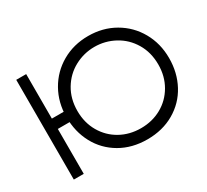

<svg xmlns="http://www.w3.org/2000/svg" viewBox="-149 -977 1317 1222"><g transform="rotate(-30 510.0 -366.5)"><path d="M318 -366Q318 -280 357.5 -212Q397 -144 464.5 -106.5Q532 -69 615 -69Q698 -69 765.5 -106.5Q833 -144 872.5 -212Q912 -280 912 -366Q912 -455 871 -523.5Q830 -592 761.5 -629Q693 -666 615 -666Q537 -666 468.5 -629Q400 -592 359 -523.5Q318 -455 318 -366ZM238 -367Q238 -474 287 -560.5Q336 -647 422 -696.5Q508 -746 615 -746Q722 -746 808 -696.5Q894 -647 943 -560.5Q992 -474 992 -367Q992 -260 945.5 -173.5Q899 -87 813 -37Q727 13 615 13Q503 13 417 -37Q331 -87 284.5 -173.5Q238 -260 238 -367ZM153 -733V-406H284V-330H153V0H80V-733Z"/></g></svg>

Font: Kreadon
Style: Regular
Weight: 400
Designer: kohakuno
Foundry: StudioGnu
Version: Version 1.000;Glyphs 3.1.2 (3151)